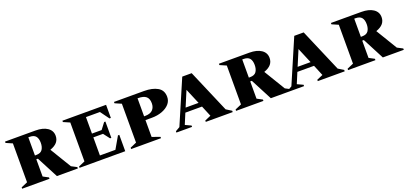

<svg xmlns="http://www.w3.org/2000/svg" viewBox="15 -1354 4534 2144"><g transform="rotate(-20 2282.5 -282.5)"><path d="M30 0V-16L106 -49V-511L30 -544V-560H391Q480 -560 532 -525Q584 -490 584 -428Q584 -384 558 -352.5Q532 -321 475 -301L627 -50L692 -16V0H443L310 -255H291V-50L355 -16V0ZM305 -516H291V-300H306Q359 -300 380 -331Q401 -362 401 -411Q401 -462 379 -489Q357 -516 305 -516Z M712 0V-16L788 -49V-511L712 -544V-560H1231V-404H1215L1139 -508H973V-312H1088L1145 -387H1160V-193H1145L1088 -267H973V-52H1157L1239 -194H1255V0Z M1325 0V-16L1401 -49V-511L1325 -544V-560H1681Q1781 -560 1842 -524.5Q1903 -489 1903 -411Q1903 -362 1871 -326Q1839 -290 1784 -269.5Q1729 -249 1660 -249H1586V-49L1680 -16V0ZM1586 -508V-294H1597Q1659 -294 1688 -323.5Q1717 -353 1717 -402Q1717 -458 1686.5 -483Q1656 -508 1591 -508Z M1863 0V-16L1915 -46L2138 -565H2250L2468 -56L2532 -16V0H2212V-16L2284 -47L2231 -175H2033L1980 -48L2049 -16V0ZM2055 -227H2209L2132 -410Z M2572 0V-16L2648 -49V-511L2572 -544V-560H2933Q3022 -560 3074 -525Q3126 -490 3126 -428Q3126 -384 3100 -352.5Q3074 -321 3017 -301L3169 -50L3234 -16V0H2985L2852 -255H2833V-50L2897 -16V0ZM2847 -516H2833V-300H2848Q2901 -300 2922 -331Q2943 -362 2943 -411Q2943 -462 2921 -489Q2899 -516 2847 -516Z M3194 0V-16L3246 -46L3469 -565H3581L3799 -56L3863 -16V0H3543V-16L3615 -47L3562 -175H3364L3311 -48L3380 -16V0ZM3386 -227H3540L3463 -410Z M3903 0V-16L3979 -49V-511L3903 -544V-560H4264Q4353 -560 4405 -525Q4457 -490 4457 -428Q4457 -384 4431 -352.5Q4405 -321 4348 -301L4500 -50L4565 -16V0H4316L4183 -255H4164V-50L4228 -16V0ZM4178 -516H4164V-300H4179Q4232 -300 4253 -331Q4274 -362 4274 -411Q4274 -462 4252 -489Q4230 -516 4178 -516Z"/></g></svg>

Font: Spectral SC ExtraBold
Style: Regular
Weight: 800
Designer: Jean-Baptiste Levee
Foundry: Production Type
Version: Version 2.001